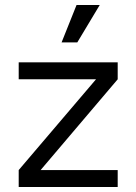

<svg xmlns="http://www.w3.org/2000/svg" viewBox="-20 -750 547 770"><path d="M55 -68 394 -466 410 -432H55V-500H452V-432L114 -34L98 -68H452V0H55ZM287 -730H380L290 -580H227Z"/></svg>

Font: Uncut Sans Variable
Style: Regular
Weight: 400
Designer: Kasper Nordkvist
Foundry: UNCUT.wtf
Version: Version 1.303;Glyphs 3.1.2 (3151)